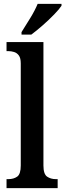

<svg xmlns="http://www.w3.org/2000/svg" viewBox="-20 -979 340 999"><path d="M14 0V-47H24Q51 -47 69.5 -60Q88 -73 88 -118V-649Q88 -677 78 -690.5Q68 -704 53 -708.5Q38 -713 24 -713H14V-760H206V-118Q206 -73 225 -60Q244 -47 270 -47H280V0ZM92 -812Q113 -845 137.5 -885Q162 -925 176 -959H300V-949Q289 -932 262 -904Q235 -876 202.5 -847.5Q170 -819 143 -799H92Z"/></svg>

Font: Noto Serif Thai Condensed SemiBold
Style: Regular
Weight: 600
Width: 3
Designer: Monotype Design Team
Foundry: Monotype Imaging Inc.
Version: Version 2.002; ttfautohint (v1.8.4.7-5d5b)